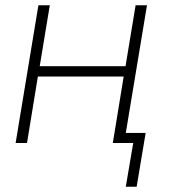

<svg xmlns="http://www.w3.org/2000/svg" viewBox="-20 -540 640 725"><path d="M496 165H455L483 0H406L447 -251H123L82 0H39L125 -520H168L130 -290H454L492 -520H535L455 -38H530Z"/></svg>

Font: Iosevka Extralight Extended
Style: Italic
Weight: 200
Width: 7
Italic angle: -9°
Monospace: yes
Designer: Belleve Invis
Foundry: Belleve Invis
Version: Version 32.5.0; ttfautohint (v1.8.4)